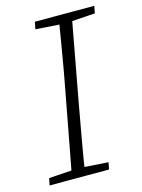

<svg xmlns="http://www.w3.org/2000/svg" viewBox="-105 -736 591 799"><g transform="rotate(-15 190.5 -337.0)"><path d="M8 0 14 -30 133 -38H149L270 -30L264 0ZM105 0 173 -362Q188 -440 201 -518Q214 -596 227 -674H283L216 -312Q202 -234 188 -156Q174 -78 162 0ZM119 -643 125 -674H381L375 -643L257 -635H240Z"/></g></svg>

Font: Source Serif 4 18pt Light
Style: Italic
Weight: 300
Italic angle: -12°
Designer: Frank Grießhammer
Foundry: Adobe Systems Incorporated
Version: Version 4.004;hotconv 1.0.116;makeotfexe 2.5.65601